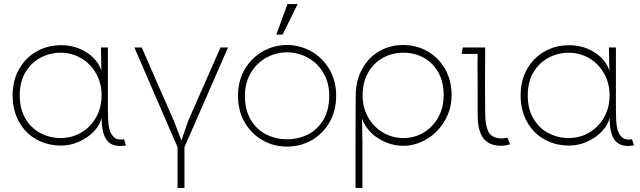

<svg xmlns="http://www.w3.org/2000/svg" viewBox="-20 -703 3145 943"><path d="M479 -235Q479 -294 452 -342Q425 -390 379 -417Q333 -444 278 -444Q226 -444 180 -420Q134 -396 105.5 -349Q77 -302 77 -235Q77 -167 105.5 -119.5Q134 -72 180 -48.5Q226 -25 278 -25Q333 -25 379 -52Q425 -79 452 -127Q479 -175 479 -235ZM280 -481Q349 -481 404 -446.5Q459 -412 478 -356L476 -458V-470H510V-161Q510 -113 514.5 -82Q519 -51 536.5 -32Q554 -13 589 -19L599 11Q592 12 585 13Q578 14 571 14Q521 14 500 -21Q479 -56 479 -124Q471 -89 441 -57.5Q411 -26 368 -7Q325 12 280 12Q214 12 159.5 -18Q105 -48 73.5 -104.5Q42 -161 42 -235Q42 -309 74.5 -365Q107 -421 161 -451Q215 -481 280 -481Z M886 20V220H852V20L640 -470H676L834 -109L871 -13L904 -109L1063 -470H1100Z M1183 -233Q1183 -163 1211.5 -115Q1240 -67 1287 -43Q1334 -19 1390 -19Q1446 -19 1493 -43Q1540 -67 1568.5 -115Q1597 -163 1597 -233Q1597 -297 1568 -345.5Q1539 -394 1491.5 -420Q1444 -446 1390 -446Q1336 -446 1288.5 -420Q1241 -394 1212 -345.5Q1183 -297 1183 -233ZM1149 -233Q1149 -307 1183 -364Q1217 -421 1272.5 -451.5Q1328 -482 1390 -482Q1452 -482 1507.5 -451.5Q1563 -421 1597 -364Q1631 -307 1631 -233Q1631 -159 1598.5 -102.5Q1566 -46 1511 -14.5Q1456 17 1390 17Q1324 17 1269 -14.5Q1214 -46 1181.5 -102.5Q1149 -159 1149 -233ZM1442 -683 1368 -533H1337L1392 -683Z M2159 -235Q2159 -301 2132.5 -348Q2106 -395 2061 -419.5Q2016 -444 1962 -444Q1906 -444 1860 -418.5Q1814 -393 1787.5 -345.5Q1761 -298 1761 -235Q1761 -175 1788 -127Q1815 -79 1861 -52Q1907 -25 1962 -25Q2015 -25 2060 -51.5Q2105 -78 2132 -126Q2159 -174 2159 -235ZM2198 -235Q2198 -168 2165 -111Q2132 -54 2077 -20.5Q2022 13 1960 13Q1897 13 1839.5 -22.5Q1782 -58 1758 -120L1760 -8V220H1726V-8Q1726 -159 1727 -235Q1728 -309 1759.5 -365.5Q1791 -422 1843.5 -452Q1896 -482 1960 -482Q2025 -482 2079 -451.5Q2133 -421 2165.5 -365Q2198 -309 2198 -235Z M2326 -138V-264Q2326 -310 2325.5 -352.5Q2325 -395 2326 -438H2247L2253 -470H2363Q2361 -283 2363 -149Q2363 -90 2377.5 -58.5Q2392 -27 2437 -23Q2452 -22 2472 -27L2485 5Q2465 13 2443 13Q2382 13 2354 -24Q2326 -61 2326 -138Z M2974 -235Q2974 -294 2947 -342Q2920 -390 2874 -417Q2828 -444 2773 -444Q2721 -444 2675 -420Q2629 -396 2600.5 -349Q2572 -302 2572 -235Q2572 -167 2600.5 -119.5Q2629 -72 2675 -48.5Q2721 -25 2773 -25Q2828 -25 2874 -52Q2920 -79 2947 -127Q2974 -175 2974 -235ZM2775 -481Q2844 -481 2899 -446.5Q2954 -412 2973 -356L2971 -458V-470H3005V-161Q3005 -113 3009.5 -82Q3014 -51 3031.5 -32Q3049 -13 3084 -19L3094 11Q3087 12 3080 13Q3073 14 3066 14Q3016 14 2995 -21Q2974 -56 2974 -124Q2966 -89 2936 -57.5Q2906 -26 2863 -7Q2820 12 2775 12Q2709 12 2654.5 -18Q2600 -48 2568.5 -104.5Q2537 -161 2537 -235Q2537 -309 2569.5 -365Q2602 -421 2656 -451Q2710 -481 2775 -481Z"/></svg>

Font: Kreadon
Style: Regular
Weight: 400
Designer: kohakuno
Foundry: StudioGnu
Version: Version 1.000;Glyphs 3.1.2 (3151)